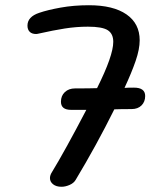

<svg xmlns="http://www.w3.org/2000/svg" viewBox="-20 -714 596 734"><path d="M535 -347Q535 -325 521 -311Q507 -297 483 -297Q440 -297 417 -296Q349 -159 269 -26Q262 -14 246 -7Q230 0 215 0Q195 0 183 -9.5Q171 -19 171 -33Q171 -44 178 -55Q228 -137 310 -294H252Q213 -294 213 -325Q213 -348 228 -362Q243 -376 267 -376Q325 -376 351 -377Q413 -501 413 -554Q413 -585 392 -598.5Q371 -612 316 -612Q272 -612 227.5 -605Q183 -598 130 -586Q122 -584 118 -584Q102 -584 93.5 -592.5Q85 -601 85 -616Q85 -650 130 -665Q162 -676 212 -685Q262 -694 320 -694Q413 -694 463.5 -659Q514 -624 514 -560Q514 -526 498.5 -481Q483 -436 456 -378Q468 -379 492 -379Q535 -379 535 -347Z"/></svg>

Font: Mali Medium
Style: Italic
Weight: 500
Italic angle: -10°
Version: Version 1.000; ttfautohint (v1.6)